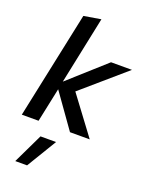

<svg xmlns="http://www.w3.org/2000/svg" viewBox="-183 -826 935 1206"><g transform="rotate(20 284.0 -223.0)"><path d="M14 0 165 -715 279 -734 185 -283 428 -501H568L280 -252L468 0H336L174 -228L126 0ZM171 88H275L154 288H75Z"/></g></svg>

Font: Red Hat Text Medium
Style: Italic
Weight: 500
Italic angle: -12°
Designer: Pentagram / MCKL
Foundry: Pentagram / MCKL
Version: Version 1.003; Red Hat Text Medium Italic